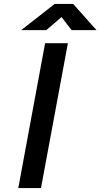

<svg xmlns="http://www.w3.org/2000/svg" viewBox="-20 -959 512 979"><path d="M73.2 0 210 -738.8H326.2L189 0ZM87.9 -805.2 258.8 -939H353L472.2 -805.2H345.2L293.9 -872.1L215.8 -805.2Z"/></svg>

Font: Involve SemiBold Oblique
Style: Italic
Weight: 600
Italic angle: -10.5°
Designer: Stefan Peev
Foundry: Context Ltd.
Version: Version 1.001